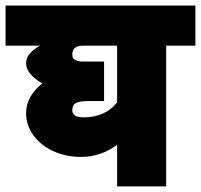

<svg xmlns="http://www.w3.org/2000/svg" viewBox="-63 -665 722 690"><path d="M-43 -645H639.2V-501H534.2V4.9H357.9V-145Q300.3 -101.1 228 -101.1Q174.8 -101.1 129.6 -121.3Q84.5 -141.6 57.6 -178Q30.8 -214.4 30.8 -258.8Q30.8 -318.4 88.9 -365.2Q30.8 -398.9 30.8 -438Q30.8 -473.6 81.1 -501H-43ZM236.8 -243.2Q314.9 -243.2 357.9 -296.9V-501H236.8Q196.8 -501 196.8 -469.2Q196.8 -461.9 198.7 -457.3Q200.7 -452.6 210 -448.2Q219.2 -443.8 235.8 -443.8H311V-301.8H253.9Q221.7 -301.8 209.2 -294.4Q196.8 -287.1 196.8 -269Q196.8 -243.2 236.8 -243.2Z"/></svg>

Font: LT Superior Black
Style: Regular
Weight: 900
Designer: Daniel Lyons
Foundry: LyonsType
Version: Version 2.005